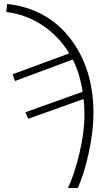

<svg xmlns="http://www.w3.org/2000/svg" viewBox="-20 -728 567 978"><path d="M11.7 -667 16.6 -708Q220.7 -684.6 338.4 -531.2Q456.1 -377.9 456.1 -150.4Q456.1 -60.5 432.1 50.3Q408.2 161.1 376 229.5H326.2Q359.4 159.2 384.8 52.2Q410.2 -54.7 410.2 -142.6Q410.2 -190.4 405.3 -223.6L124 -123L109.4 -156.2L401.4 -260.7Q384.8 -359.4 350.6 -424.8L56.6 -315.4L43.9 -349.6L333 -456.1Q279.3 -543.9 196.3 -599.1Q113.3 -654.3 11.7 -667Z"/></svg>

Font: Gothic A1 ExtraLight
Style: Regular
Weight: 275
Designer: HanYang I&C Co.,Ltd.
Foundry: HanYang I&C Co.,Ltd.
Version: Version 2.50